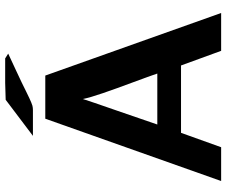

<svg xmlns="http://www.w3.org/2000/svg" viewBox="-88 -808 896 761"><g transform="rotate(-90 360.5 -428.0)"><path d="M202 -746 345 -854 412 -856H509L528 -844Q494 -828 462.5 -813.5Q431 -799 412.5 -790Q394 -781 377 -772.5Q360 -764 351 -760Q342 -756 334 -752.5Q326 -749 321.5 -748Q317 -747 313 -746.5Q309 -746 304 -746ZM23 0 270 -697H441L689 0H539L481 -159H214L157 0ZM247 -253H449Q439 -283 414 -350Q389 -417 371.5 -468Q354 -519 348 -548Q338 -516 305.5 -423Q273 -330 247 -253Z"/></g></svg>

Font: Coval
Style: ExtraBold
Weight: 800
Foundry: Context Ltd
Version: Version 001.000